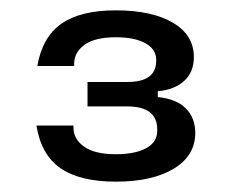

<svg xmlns="http://www.w3.org/2000/svg" viewBox="-20 -714 445 371"><path d="M203.7 -363Q134.6 -363 97 -388.9Q59.4 -414.9 50.4 -471.5H122V-467.2Q122 -445.1 142.7 -430.5Q163.5 -416 203.6 -416Q241 -416 262.4 -427.6Q283.8 -439.3 283.8 -460.8V-464Q283.8 -508.4 225.6 -508.4H149.1V-555.6H226Q281.8 -555.6 281.8 -596.3V-598.5Q281.8 -619 260.9 -630.5Q240.1 -642 203.7 -642Q163.5 -642 143.4 -627.5Q123.3 -612.9 123.3 -590.8V-586.5H52.1Q61.8 -642.4 98.7 -668.2Q135.6 -694 203.7 -694Q273.5 -694 314.1 -670.1Q354.6 -646.3 354.6 -603.7Q354.6 -575 336.3 -558Q318.1 -541 284.9 -537.6V-526.4Q320.8 -523 339 -504.6Q357.3 -486.3 357.3 -457.2Q357.3 -413.1 315.8 -388.1Q274.4 -363 203.7 -363Z"/></svg>

Font: Mozilla Text ExtraLight
Style: Regular
Weight: 200
Designer: Studio DRAMA
Foundry: Studio DRAMA
Version: Version 1.000